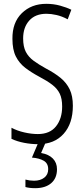

<svg xmlns="http://www.w3.org/2000/svg" viewBox="-20 -744 441 1004"><path d="M361 -191Q361 -98 312.5 -44Q264 10 180 10Q144 10 107 3Q70 -4 40 -18V-76Q70 -60 107.5 -51.5Q145 -43 178 -43Q241 -43 273 -83.5Q305 -124 305 -187Q305 -228 292.5 -254Q280 -280 253.5 -300.5Q227 -321 185 -343Q144 -365 112.5 -389Q81 -413 63 -448.5Q45 -484 45 -541Q44 -626 94 -675Q144 -724 222 -724Q260 -724 294.5 -714.5Q329 -705 353 -693L334 -643Q304 -659 275.5 -665.5Q247 -672 223 -672Q165 -672 133 -636.5Q101 -601 101 -543Q101 -500 115 -473Q129 -446 155.5 -426.5Q182 -407 220 -386Q266 -362 297 -336.5Q328 -311 344.5 -276.5Q361 -242 361 -191ZM278 141Q278 188 247.5 214Q217 240 164 240Q134 240 113 234V195Q135 201 158 201Q191 201 211.5 185Q232 169 232 141Q232 110 208.5 96.5Q185 83 147 80L181 0H219L195 56Q235 63 256.5 85Q278 107 278 141Z"/></svg>

Font: Noto Sans Myanmar ExtraCondensed Light
Style: Regular
Weight: 300
Width: 2
Designer: Monotype Design Team
Foundry: Monotype Imaging Inc.
Version: Version 2.107; ttfautohint (v1.8.4.7-5d5b)